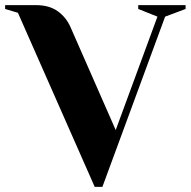

<svg xmlns="http://www.w3.org/2000/svg" viewBox="-40 -720 745 750"><path d="M30 -670 -20 -685V-700H100Q152 -700 185 -676.5Q218 -653 235 -615L412 -212L575 -655L500 -685V-700H685V-685L605 -655L360 10H330Z"/></svg>

Font: Yeseva One
Style: Regular
Weight: 400
Designer: Jovanny Lemonad
Foundry: Jovanny Lemonad
Version: Version 2.000